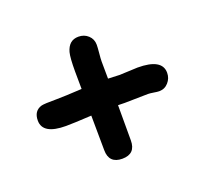

<svg xmlns="http://www.w3.org/2000/svg" viewBox="-79 -607 638 588"><g transform="rotate(-20 240.0 -312.5)"><path d="M445.8 -314Q445.8 -295.9 433.8 -282.5Q421.9 -269 403.8 -269Q397.9 -269 386.2 -271Q374.5 -272.9 368.2 -272.9L319.3 -272Q289.6 -271 270.5 -272V-157.2Q270.5 -113.3 227.1 -113.3Q205.6 -113.3 194.6 -124.3Q183.6 -135.3 183.6 -157.2L183.1 -213.4L182.6 -270Q123.5 -266.6 99.1 -266.6Q23.4 -266.6 23.4 -311.5Q23.4 -343.3 50.3 -351.1Q59.6 -353.5 99.1 -353.5Q123.5 -353.5 182.6 -356.9L182.1 -414.1Q182.1 -458.5 186.5 -475.6Q191.4 -493.2 201.7 -502Q211.9 -510.7 228 -510.7Q246.6 -510.7 259.5 -498.8Q272.5 -486.8 272.5 -468.3Q272.5 -460 270.8 -441.9Q269 -423.8 269 -414.6L269.5 -358.9L306.2 -357.4Q315.9 -357.4 335.9 -358.6Q356 -359.9 365.7 -359.9Q445.8 -359.9 445.8 -314Z"/></g></svg>

Font: Righma Çiddhi
Style: Regular
Weight: 400
Designer: R.S. Wihananto
Foundry: R.S. Wihananto
Version: Version 2.0.1